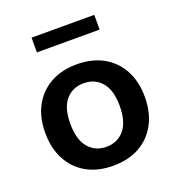

<svg xmlns="http://www.w3.org/2000/svg" viewBox="-128 -793 832 906"><g transform="rotate(-20 288.0 -340.0)"><path d="M288 10Q211.9 10 155.9 -21Q100 -52 69 -109.5Q38 -167 38 -245Q38 -323 69 -380Q100 -437 155.9 -468Q211.9 -499 288 -499Q364.1 -499 420.1 -468Q476 -437 507 -379.8Q538 -322.6 538 -245Q538 -167 507 -109.5Q476 -52 420.1 -21Q364.1 10 288 10ZM287.6 -85Q344 -85 378 -125.5Q412 -166 412 -245.5Q412 -325 378 -364.5Q344 -404 287.6 -404Q232 -404 198 -364.5Q164 -325 164 -245.5Q164 -166 198 -125.5Q232 -85 287.6 -85ZM131 -616V-690H446V-616Z"/></g></svg>

Font: Nunito Sans 12pt ExtraLight
Style: Regular
Weight: 200
Version: Version 3.101;gftools[0.9.27]